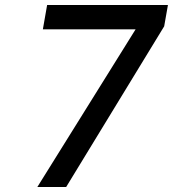

<svg xmlns="http://www.w3.org/2000/svg" viewBox="-20 -746 690 766"><path d="M635 -641 244 0H129L521 -629H151L168 -726H650Z"/></svg>

Font: Fz Poppins Med
Style: Italic
Weight: 500
Italic angle: -10°
Designer: Ninad Kale (Devanagari), Jonny Pinhorn (Latin)
Foundry: Indian Type Foundry
Version: Vit hóa bi Vntype.Com & FontZin.Com